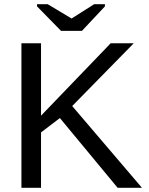

<svg xmlns="http://www.w3.org/2000/svg" viewBox="-20 -894 707 914"><path d="M175.3 -263.7V0H82V-688H175.3V-343.3L506.8 -688H616.7L323.7 -389.2L655.8 0H540L265.1 -332ZM479.5 -863.8 370.1 -747.1H270.5L156.2 -863.8V-874H207L320.3 -806.2H321.3L428.2 -874H479.5Z"/></svg>

Font: Arimo
Style: Regular
Weight: 400
Designer: Steve Matteson
Foundry: Monotype Imaging Inc.
Version: Version 1.33